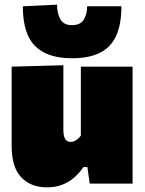

<svg xmlns="http://www.w3.org/2000/svg" viewBox="-20 -788 624 824"><path d="M182 16Q111.5 16 70.8 -27.5Q30 -71 30 -160Q30 -194 30 -219Q30 -244 30 -273Q30 -328 30 -366.2Q30 -404.5 30 -436Q30 -467.5 30 -502L252 -508Q252 -456.5 252 -406Q252 -355.5 252 -303V-232Q252 -206 259 -192.5Q266 -179 284 -179Q292.5 -179 300.2 -182.8Q308 -186.5 314.8 -192.5Q321.5 -198.5 327 -206V-303Q327 -355.5 327 -403Q327 -450.5 327 -502H549Q549 -450.5 549 -399.2Q549 -348 549 -273V-213Q549 -150 549 -101Q549 -52 549 0H365L355 -71H338Q320 -44.5 297.2 -25Q274.5 -5.5 246 5.2Q217.5 16 182 16ZM289 -538Q182.5 -538 130.2 -590.8Q78 -643.5 78 -761L225 -768Q225 -729 239.5 -704.5Q254 -680 289 -680Q325 -680 339.5 -703.8Q354 -727.5 354 -761H501Q501 -682.5 478 -633.2Q455 -584 408 -561Q361 -538 289 -538Z"/></svg>

Font: Commissioner Thin Black
Style: Regular
Weight: 900
Version: Version 1.000